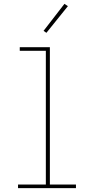

<svg xmlns="http://www.w3.org/2000/svg" viewBox="-20 -981 490 1001"><path d="M74 0V-19H219V-716H83V-735H240V-19H376V0ZM222 -810 207 -820 316 -961 334 -949Z"/></svg>

Font: Zed Sans Thin Extended
Style: Regular
Weight: 100
Width: 7
Designer: Belleve Invis
Foundry: Belleve Invis
Version: Version 1.0.0; ttfautohint (v1.8.4)